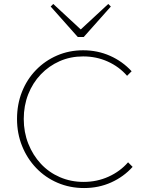

<svg xmlns="http://www.w3.org/2000/svg" viewBox="-20 -940 743 970"><path d="M405 10Q333 10 271 -16.5Q209 -43 163 -91Q117 -139 91.5 -202.5Q66 -266 66 -339Q66 -413 91 -476Q116 -539 161.5 -586Q207 -633 268 -659.5Q329 -686 400 -686Q473 -686 536 -658Q599 -630 645 -580L622 -557Q582 -603 524.5 -629Q467 -655 400 -655Q336 -655 281.5 -631Q227 -607 186 -564Q145 -521 122.5 -463.5Q100 -406 100 -339Q100 -272 123 -214Q146 -156 186.5 -112.5Q227 -69 282.5 -45Q338 -21 402 -21Q470 -21 528.5 -47.5Q587 -74 627 -120L650 -97Q605 -47 542 -18.5Q479 10 405 10ZM527 -920 540 -907 403 -753H373L236 -907L249 -920L398 -782H378Z"/></svg>

Font: Outfit Thin Thin
Style: Regular
Weight: 250
Version: Version 1.100;gftools[0.9.27]